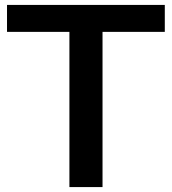

<svg xmlns="http://www.w3.org/2000/svg" viewBox="-20 -760 698 780"><path d="M262 0V-630.5H8.5V-740H649.5V-630.5H396.5V0Z"/></svg>

Font: Encode Sans Semi Expanded SemiBold
Style: Regular
Weight: 600
Width: 6
Designer: Multiple Designers
Foundry: Impallari Type
Version: Version 3.000; ttfautohint (v1.8.3) -l 8 -r 50 -G 200 -x 14 